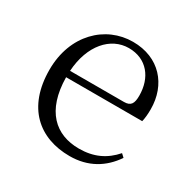

<svg xmlns="http://www.w3.org/2000/svg" viewBox="-126 -652 793 793"><g transform="rotate(30 270.5 -256.0)"><path d="M300 14C388 14 453 -26 497 -91L482 -105C440 -57 388 -32 318 -32C206 -32 127 -102 125 -261H488C492 -277 494 -297 494 -321C494 -438 418 -526 292 -526C161 -526 50 -420 50 -254C50 -74 155 14 300 14ZM126 -292C134 -418 204 -495 290 -495C376 -495 425 -431 425 -346C425 -309 416 -292 383 -292Z"/></g></svg>

Font: Noto Serif CJK TC Light
Style: Regular
Weight: 300
Designer: Ryoko NISHIZUKA 西塚涼子 (kana & ideographs); Frank Grießhammer (Latin, Greek & Cyrillic); Wenlong ZHANG 张文龙 (bopomofo); San
Foundry: Adobe
Version: Version 2.001;hotconv 1.1.0;makeotfexe 2.6.0